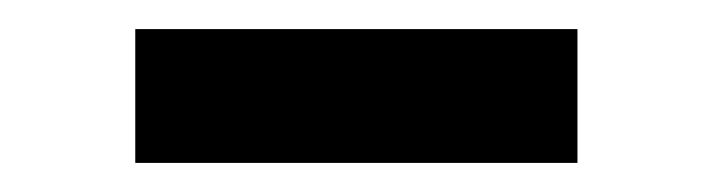

<svg xmlns="http://www.w3.org/2000/svg" viewBox="-20 -359 490 132"><path d="M377 -339V-247H73V-339Z"/></svg>

Font: Bitter SemiBold
Style: Regular
Weight: 600
Designer: Sol Matas, and Bitter project Authors
Foundry: Sol Matas
Version: Version 2.001